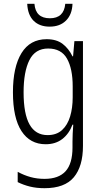

<svg xmlns="http://www.w3.org/2000/svg" viewBox="-20 -748 529 1009"><path d="M225 -542Q277 -542 309 -517.5Q341 -493 361 -452H364L371 -532H416V19Q416 126 368 183.5Q320 241 214 241Q172 241 137.5 232.5Q103 224 73 209V155Q106 173 140.5 182.5Q175 192 214 192Q288 192 324.5 152Q361 112 361 27V-4Q361 -24 362 -46Q363 -68 365 -93H361Q343 -45 307.5 -17.5Q272 10 220 10Q138 10 93 -59Q48 -128 48 -263Q48 -396 93 -469Q138 -542 225 -542ZM233 -493Q165 -493 134.5 -432Q104 -371 104 -263Q104 -149 135.5 -93.5Q167 -38 230 -38Q277 -38 306 -64.5Q335 -91 348.5 -136Q362 -181 362 -237V-294Q362 -387 332 -440Q302 -493 233 -493ZM361 -728Q359 -672 327 -640Q295 -608 241 -608Q188 -608 157 -638.5Q126 -669 123 -728H161Q167 -652 242 -652Q316 -652 323 -728Z"/></svg>

Font: Noto Sans Gurmukhi UI Condensed Light
Style: Regular
Weight: 300
Width: 3
Designer: Jelle Bosma - Monotype Design Team
Foundry: Monotype Imaging Inc.
Version: Version 2.004; ttfautohint (v1.8.4.7-5d5b)